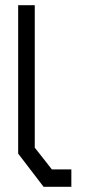

<svg xmlns="http://www.w3.org/2000/svg" viewBox="-20 -720 335 740"><path d="M148 0 50 -128V-700H114V-151L180 -67H255V0Z"/></svg>

Font: Turret Road Medium
Style: Regular
Weight: 500
Designer: Noponies
Foundry: Noponies
Version: Version 1.001; ttfautohint (v1.8)